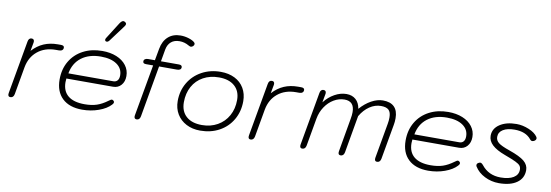

<svg xmlns="http://www.w3.org/2000/svg" viewBox="-57 -1178 4574 1593"><g transform="rotate(10 2229.5 -382.0)"><path d="M44 -11Q44 -18 45 -22L124 -468Q129 -500 154 -500Q176 -500 176 -477L175 -468L162 -397Q206 -445 258.5 -467.5Q311 -490 376 -490H402Q430 -490 430 -471Q430 -457 420.5 -449.5Q411 -442 394 -442H368Q276 -442 214.5 -392Q153 -342 137 -255L96 -22Q90 10 64 10Q44 10 44 -11Z M441 -206Q441 -293 480 -359.5Q519 -426 589 -463Q659 -500 750 -500Q818 -500 870.5 -478.5Q923 -457 952.5 -418Q982 -379 982 -329Q982 -282 956 -252.5Q930 -223 888 -223H495Q493 -201 493 -192Q493 -117 540.5 -78Q588 -39 680 -39Q739 -39 782.5 -53.5Q826 -68 872 -102Q890 -116 898 -116Q903 -116 910 -111Q918 -106 918 -97Q918 -87 907 -76Q872 -38 806.5 -14.5Q741 9 668 9Q560 9 500.5 -47.5Q441 -104 441 -206ZM882 -268Q905 -268 917.5 -283Q930 -298 930 -325Q930 -384 881 -418Q832 -452 747 -452Q647 -452 583.5 -404Q520 -356 504 -268ZM756 -596Q756 -603 761 -611L849 -750Q865 -774 879 -774Q885 -774 892 -770Q904 -763 904 -753Q904 -745 895 -733L793 -596Q782 -582 771 -582Q769 -582 763 -584Q756 -587 756 -596Z M1493 -689Q1493 -679 1484 -670.5Q1475 -662 1464 -662Q1459 -662 1446 -669Q1409 -691 1367 -691Q1323 -691 1296 -668Q1269 -645 1261 -603L1243 -500H1394Q1421 -500 1421 -481Q1421 -468 1412 -461.5Q1403 -455 1386 -455H1235L1159 -22Q1153 10 1128 10Q1107 10 1107 -12L1108 -22L1185 -455H1126Q1112 -455 1105.5 -459.5Q1099 -464 1099 -474Q1099 -486 1108.5 -493Q1118 -500 1134 -500H1192L1210 -599Q1222 -666 1263 -702.5Q1304 -739 1367 -739Q1403 -739 1437.5 -728Q1472 -717 1487 -702Q1493 -695 1493 -689Z M1437 -200Q1437 -285 1477 -353.5Q1517 -422 1588 -461Q1659 -500 1748 -500Q1815 -500 1866 -474.5Q1917 -449 1945 -401.5Q1973 -354 1973 -292Q1973 -205 1933 -136Q1893 -67 1822.5 -28.5Q1752 10 1662 10Q1596 10 1545 -16.5Q1494 -43 1465.5 -90.5Q1437 -138 1437 -200ZM1921 -293Q1921 -368 1873.5 -410Q1826 -452 1742 -452Q1667 -452 1609.5 -420.5Q1552 -389 1520.5 -331.5Q1489 -274 1489 -199Q1489 -123 1536 -80.5Q1583 -38 1669 -38Q1742 -38 1799.5 -70.5Q1857 -103 1889 -161Q1921 -219 1921 -293Z M2068 -11Q2068 -18 2069 -22L2148 -468Q2153 -500 2178 -500Q2200 -500 2200 -477L2199 -468L2186 -397Q2230 -445 2282.5 -467.5Q2335 -490 2400 -490H2426Q2454 -490 2454 -471Q2454 -457 2444.5 -449.5Q2435 -442 2418 -442H2392Q2300 -442 2238.5 -392Q2177 -342 2161 -255L2120 -22Q2114 10 2088 10Q2068 10 2068 -11Z M2503 -11Q2503 -18 2504 -22L2583 -468Q2588 -500 2613 -500Q2635 -500 2635 -477L2634 -468L2621 -397Q2658 -445 2707.5 -472.5Q2757 -500 2807 -500Q2855 -500 2885.5 -473Q2916 -446 2924 -396Q2967 -445 3017 -472.5Q3067 -500 3114 -500Q3178 -500 3210 -467.5Q3242 -435 3242 -372Q3242 -341 3237 -316L3185 -22Q3179 10 3153 10Q3133 10 3133 -11Q3133 -18 3134 -22L3186 -316Q3191 -342 3191 -370Q3191 -414 3171 -433Q3151 -452 3106 -452Q3056 -452 3010.5 -421.5Q2965 -391 2933 -336L2878 -22Q2872 10 2846 10Q2826 10 2826 -11Q2826 -18 2827 -22L2876 -303Q2882 -335 2882 -360Q2882 -452 2799 -452Q2752 -452 2709 -426.5Q2666 -401 2636 -356Q2606 -311 2596 -255L2555 -22Q2549 10 2523 10Q2503 10 2503 -11Z M3356 -206Q3356 -293 3395 -359.5Q3434 -426 3504 -463Q3574 -500 3665 -500Q3733 -500 3785.5 -478.5Q3838 -457 3867.5 -418Q3897 -379 3897 -329Q3897 -282 3871 -252.5Q3845 -223 3803 -223H3410Q3408 -201 3408 -192Q3408 -117 3455.5 -78Q3503 -39 3595 -39Q3654 -39 3697.5 -53.5Q3741 -68 3787 -102Q3805 -116 3813 -116Q3818 -116 3825 -111Q3833 -106 3833 -97Q3833 -87 3822 -76Q3787 -38 3721.5 -14.5Q3656 9 3583 9Q3475 9 3415.5 -47.5Q3356 -104 3356 -206ZM3797 -268Q3820 -268 3832.5 -283Q3845 -298 3845 -325Q3845 -384 3796 -418Q3747 -452 3662 -452Q3562 -452 3498.5 -404Q3435 -356 3419 -268Z M3974 -94Q3970 -99 3970 -107Q3970 -121 3986 -128Q3993 -132 3999 -132Q4010 -132 4024 -115Q4083 -40 4185 -40Q4254 -40 4293 -64Q4332 -88 4332 -131Q4332 -152 4321.5 -165Q4311 -178 4282 -192Q4253 -206 4188 -230Q4115 -257 4079.5 -290.5Q4044 -324 4044 -367Q4044 -427 4098.5 -463.5Q4153 -500 4240 -500Q4291 -500 4344 -478Q4397 -456 4419 -423Q4423 -415 4423 -411Q4423 -396 4406 -387Q4396 -383 4391 -383Q4380 -383 4371 -395Q4326 -451 4232 -451Q4171 -451 4135 -429Q4099 -407 4099 -367Q4099 -338 4123.5 -318Q4148 -298 4218 -274Q4310 -242 4347 -211Q4384 -180 4384 -136Q4384 -68 4329.5 -29.5Q4275 9 4179 9Q4115 9 4059 -19Q4003 -47 3974 -94Z"/></g></svg>

Font: Kodchasan ExtraLight
Style: Italic
Weight: 275
Italic angle: -10°
Version: Version 1.000; ttfautohint (v1.6)